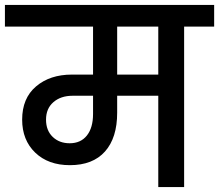

<svg xmlns="http://www.w3.org/2000/svg" viewBox="-44 -760 890 780"><path d="M826 -652H704V0H599V-371H432V-302Q432 -200 382.5 -144.5Q333 -89 240 -89Q152 -89 99 -140Q46 -191 46 -274Q46 -361 102.5 -409Q159 -457 248 -457H334V-652H-24V-740H826ZM599 -652H432V-457H599ZM334 -371H251Q203 -371 173 -345Q143 -319 143 -274Q143 -230 170 -204Q197 -178 239 -178Q284 -178 309 -209.5Q334 -241 334 -297Z"/></svg>

Font: Fz Poppins Med
Style: Regular
Weight: 500
Designer: Ninad Kale (Devanagari), Jonny Pinhorn (Latin)
Foundry: Indian Type Foundry
Version: Vit hóa bi Vntype.Com & FontZin.Com